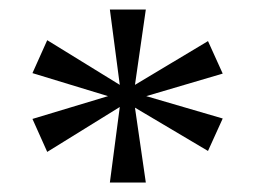

<svg xmlns="http://www.w3.org/2000/svg" viewBox="-20 -675 540 407"><path d="M48.8 -520 80.1 -589.8 233.9 -495.1 212.9 -654.8H289.1L266.1 -495.1L420.9 -587.9L452.1 -519L290 -471.2L452.1 -423.8L420.9 -355L266.1 -446.8L289.1 -288.1H212.9L233.9 -448.2L80.1 -353L48.8 -422.9L209 -471.2Z"/></svg>

Font: Times New Roman
Style: Regular
Weight: 400
Designer: Steve Matteson
Foundry: Ascender Corporation
Version: Version 2.00.3